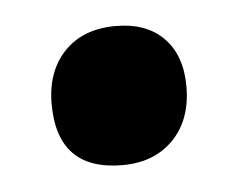

<svg xmlns="http://www.w3.org/2000/svg" viewBox="-28 -432 285 229"><g transform="rotate(-5 114.0 -318.0)"><path d="M117 -401Q154 -401 174.5 -380Q195 -359 195 -322Q195 -282 172 -258.5Q149 -235 111 -235Q33 -235 33 -315Q33 -354 55.5 -377.5Q78 -401 117 -401Z"/></g></svg>

Font: Alegreya Sans SC ExtraBold
Style: Regular
Weight: 800
Designer: Juan Pablo del Peral
Foundry: Huerta Tipografica
Version: Version 2.007